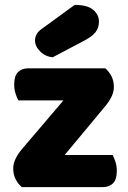

<svg xmlns="http://www.w3.org/2000/svg" viewBox="-20 -764 521 784"><path d="M69 0Q53 -14 43.5 -33Q34 -52 34 -76Q34 -96 43.5 -115.5Q53 -135 67 -152L239 -354H55Q49 -365 43.5 -382Q38 -399 38 -419Q38 -454 53.5 -469.5Q69 -485 95 -485H410Q426 -471 435.5 -452Q445 -433 445 -409Q445 -389 435.5 -369.5Q426 -350 412 -333L244 -131H440Q446 -120 451.5 -103Q457 -86 457 -66Q457 -31 441.5 -15.5Q426 0 400 0ZM285 -744Q337 -744 360.5 -724Q384 -704 384 -676Q384 -650 370 -632.5Q356 -615 324 -598L195 -530Q165 -533 144 -554Q123 -575 123 -599Q123 -611 129 -623Q135 -635 149 -645Z"/></svg>

Font: Baloo Tamma
Style: Regular
Weight: 400
Designer: Divya Kowshik and Ek Type
Foundry: Ek Type
Version: Version 1.007;PS 1.000;hotconv 1.0.88;makeotf.lib2.5.647800